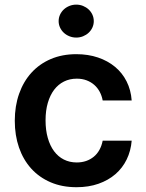

<svg xmlns="http://www.w3.org/2000/svg" viewBox="-20 -782 617 813"><path d="M304 10.7Q242.9 10.7 194.4 -10.1Q146 -30.9 112.2 -68.2Q78.5 -105.5 60.5 -157.1Q42.6 -208.8 42.6 -270.6Q42.6 -333.1 60.9 -384.9Q79.2 -436.8 113.1 -474.1Q147 -511.4 195.1 -532Q243.3 -552.6 303.3 -552.6Q353.3 -552.6 394.9 -538.5Q436.4 -524.5 467.2 -498.9Q497.9 -473.4 516.2 -437.1Q534.4 -400.9 537.6 -356.5H414.8Q411.2 -376.4 402.2 -393.3Q393.1 -410.2 379.3 -422.4Q365.4 -434.7 346.8 -441.8Q328.1 -448.9 305 -448.9Q275.2 -448.9 250.9 -436.8Q226.6 -424.7 209.3 -402Q192.1 -379.3 182.5 -346.6Q172.9 -313.9 172.9 -272.7Q172.9 -230.8 182.4 -197.8Q191.8 -164.8 209 -141.7Q226.2 -118.6 250.5 -106.4Q274.9 -94.1 305 -94.1Q326.3 -94.1 344.5 -100.3Q362.6 -106.5 377 -118.3Q391.3 -130 400.9 -147.2Q410.5 -164.4 414.8 -186.4H537.6Q534.1 -143.1 516.5 -106.9Q498.9 -70.7 468.8 -44.6Q438.6 -18.5 397 -3.9Q355.5 10.7 304 10.7ZM302.9 -622.9Q287.6 -622.9 274 -628.4Q260.3 -633.9 250.2 -643.3Q240.1 -652.7 234.2 -665.5Q228.3 -678.3 228.3 -692.5Q228.3 -707 234.2 -719.8Q240.1 -732.6 250.2 -742Q260.3 -751.4 274 -756.9Q287.6 -762.4 302.9 -762.4Q318.2 -762.4 331.7 -756.9Q345.2 -751.4 355.3 -742Q365.4 -732.6 371.3 -719.8Q377.1 -707 377.1 -692.5Q377.1 -678.3 371.3 -665.5Q365.4 -652.7 355.3 -643.3Q345.2 -633.9 331.7 -628.4Q318.2 -622.9 302.9 -622.9Z"/></svg>

Font: Interop SemBd
Style: Regular
Weight: 600
Designer: Rasmus Andersson, Google, Jang Haemin
Foundry: jhaemin
Version: Version 1.008